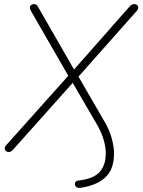

<svg xmlns="http://www.w3.org/2000/svg" viewBox="-20 -731 691 931"><path d="M368 180Q358 181 351.5 177Q345 173 343 165Q342 157 346.5 151Q351 145 363 144Q433 136 463 103Q493 70 493 11Q493 -15 483 -51.5Q473 -88 448 -131L325 -342H344L44 -6Q39 0 34 3Q29 6 21 6Q14 6 8.5 1.5Q3 -3 3 -11Q3 -19 10 -27L315 -368V-357L130 -678Q125 -688 125 -695Q125 -702 130.5 -706.5Q136 -711 144 -711Q153 -711 157.5 -707Q162 -703 166 -695L343 -387H333L608 -699Q613 -705 619 -708Q625 -711 632 -711Q639 -711 644.5 -706.5Q650 -702 650.5 -694.5Q651 -687 643 -678L354 -352V-371L487 -141Q512 -98 522.5 -57.5Q533 -17 533 12Q533 90 490.5 129.5Q448 169 368 180Z"/></svg>

Font: Nunito ExtraLight
Style: Italic
Weight: 200
Italic angle: -9°
Designer: Vernon Adams
Foundry: Vernon Adams
Version: Version 3.602